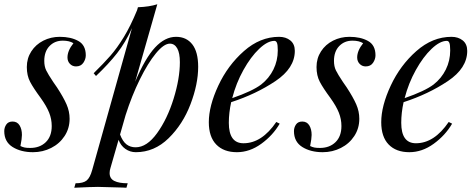

<svg xmlns="http://www.w3.org/2000/svg" viewBox="-37 -701 2228 902"><path d="M105 -6Q150 -6 178 -33Q206 -60 206 -109Q206 -141 194 -171.5Q182 -202 154 -241Q120 -287 104.5 -316.5Q89 -346 89 -386Q89 -427 110 -459.5Q131 -492 166.5 -510Q202 -528 244 -528Q296 -528 331 -508.5Q366 -489 366 -441Q366 -423 354.5 -406Q343 -389 320 -389Q303 -389 291.5 -401Q280 -413 280 -431Q280 -463 308 -498Q289 -510 258 -510Q220 -510 195.5 -484.5Q171 -459 171 -415Q171 -389 180 -370.5Q189 -352 213 -316L231 -290Q261 -244 275.5 -211Q290 -178 290 -143Q290 -98 266.5 -62Q243 -26 203.5 -6Q164 14 118 14Q61 14 22 -10.5Q-17 -35 -17 -85Q-17 -102 -7.5 -116Q2 -130 22 -130Q44 -130 55 -112Q66 -94 66 -67Q66 -50 59 -15Q69 -10 78.5 -8Q88 -6 105 -6Z M894 -387Q894 -306 858 -211.5Q822 -117 755 -51.5Q688 14 601 14Q574 14 552 -1.5Q530 -17 520 -44L482 88Q478 100 478 112Q478 138 500 149Q522 160 563 160L557 181L536 180Q449 177 423 177Q396 177 312 181L318 160Q354 160 370 147Q386 134 396 98L583 -569Q553 -502 513 -451Q473 -400 414 -344L403 -357Q450 -403 481.5 -439Q513 -475 544.5 -526.5Q576 -578 607 -653L611 -667Q665 -669 702 -681L598 -317Q645 -428 691.5 -478Q738 -528 790 -528Q839 -528 866.5 -492.5Q894 -457 894 -387ZM808 -409Q808 -452 795.5 -474Q783 -496 761 -496Q733 -496 695.5 -450.5Q658 -405 620 -328Q582 -251 553 -160L527 -69Q539 -37 557 -23Q575 -9 600 -9Q653 -9 701 -75.5Q749 -142 778.5 -237Q808 -332 808 -409Z M1049 -221Q1038 -171 1038 -124Q1038 -28 1107 -28Q1193 -28 1261 -128L1277 -120Q1245 -65 1190.5 -25.5Q1136 14 1076 14Q1014 14 979 -22Q944 -58 944 -127Q944 -203 988.5 -298.5Q1033 -394 1109 -461Q1185 -528 1274 -528Q1306 -528 1327 -511Q1348 -494 1348 -462Q1348 -381 1257 -320Q1166 -259 1049 -221ZM1054 -240Q1149 -273 1190 -304Q1227 -333 1247.5 -374.5Q1268 -416 1268 -464Q1268 -491 1264 -500Q1260 -509 1252 -509Q1220 -509 1180.5 -471.5Q1141 -434 1106.5 -372Q1072 -310 1054 -240Z M1466 -6Q1511 -6 1539 -33Q1567 -60 1567 -109Q1567 -141 1555 -171.5Q1543 -202 1515 -241Q1481 -287 1465.5 -316.5Q1450 -346 1450 -386Q1450 -427 1471 -459.5Q1492 -492 1527.5 -510Q1563 -528 1605 -528Q1657 -528 1692 -508.5Q1727 -489 1727 -441Q1727 -423 1715.5 -406Q1704 -389 1681 -389Q1664 -389 1652.5 -401Q1641 -413 1641 -431Q1641 -463 1669 -498Q1650 -510 1619 -510Q1581 -510 1556.5 -484.5Q1532 -459 1532 -415Q1532 -389 1541 -370.5Q1550 -352 1574 -316L1592 -290Q1622 -244 1636.5 -211Q1651 -178 1651 -143Q1651 -98 1627.5 -62Q1604 -26 1564.5 -6Q1525 14 1479 14Q1422 14 1383 -10.5Q1344 -35 1344 -85Q1344 -102 1353.5 -116Q1363 -130 1383 -130Q1405 -130 1416 -112Q1427 -94 1427 -67Q1427 -50 1420 -15Q1430 -10 1439.5 -8Q1449 -6 1466 -6Z M1859 -221Q1848 -171 1848 -124Q1848 -28 1917 -28Q2003 -28 2071 -128L2087 -120Q2055 -65 2000.5 -25.5Q1946 14 1886 14Q1824 14 1789 -22Q1754 -58 1754 -127Q1754 -203 1798.5 -298.5Q1843 -394 1919 -461Q1995 -528 2084 -528Q2116 -528 2137 -511Q2158 -494 2158 -462Q2158 -381 2067 -320Q1976 -259 1859 -221ZM1864 -240Q1959 -273 2000 -304Q2037 -333 2057.5 -374.5Q2078 -416 2078 -464Q2078 -491 2074 -500Q2070 -509 2062 -509Q2030 -509 1990.5 -471.5Q1951 -434 1916.5 -372Q1882 -310 1864 -240Z"/></svg>

Font: Playfair Display
Style: Italic
Weight: 400
Italic angle: -14°
Designer: Claus Eggers Sørensen
Foundry: Claus Eggers Sørensen
Version: Version 1.200; ttfautohint (v1.6)